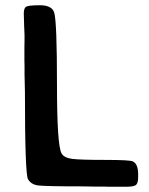

<svg xmlns="http://www.w3.org/2000/svg" viewBox="-20 -711 572 737"><path d="M188.5 -661.1Q198.7 -623 198.7 -388.2Q198.7 -153.3 216.3 -122.1Q226.1 -105 257.3 -101.1Q288.6 -97.2 383.8 -97.2Q479 -97.2 490.2 -91.3Q510.3 -81.1 510.3 -42V-31.2Q510.3 -9.8 502.9 -2Q495.6 5.9 463.4 5.9H396L384.8 5.4H351.1L294.4 4.4Q151.4 4.4 125.5 0.7Q99.6 -2.9 87.6 -22.9Q75.7 -43 75.7 -359.4L74.2 -425.3Q74.2 -441.4 74.2 -457.5L73.7 -479V-532.7L74.2 -554.2Q74.2 -564.9 74.2 -575.7L72.8 -608.4Q71.3 -641.6 71.3 -658.9Q71.3 -676.3 78.1 -683.6Q85 -690.9 132.8 -690.9Q180.7 -690.9 188.5 -661.1Z"/></svg>

Font: Averia Sans Libre
Style: Bold
Weight: 700
Version: Version 1.002